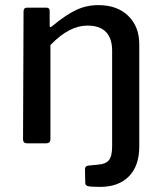

<svg xmlns="http://www.w3.org/2000/svg" viewBox="-20 -560 631 750"><path d="M524 -387V12Q524 88 483.5 129Q443 170 371 170Q333 170 323 167Q313 164 313 154L312 101Q312 89 324 87L364 83Q393 81 405.5 65.5Q418 50 418 12V-363Q418 -409 394.5 -434.5Q371 -460 321 -460Q250 -460 177 -384V-17Q177 -8 172.5 -4Q168 0 158 0H86Q70 0 70 -16L72 -515Q72 -530 85 -530H162Q174 -530 174 -517V-461Q174 -449 184 -458Q237 -502 277.5 -521Q318 -540 364 -540Q438 -540 481 -498Q524 -456 524 -387Z"/></svg>

Font: Libre Franklin Medium
Style: Regular
Weight: 500
Designer: Pablo Impallari, Rodrigo Fuenzalida
Foundry: Impallari Type
Version: Version 1.002; ttfautohint (v1.5)